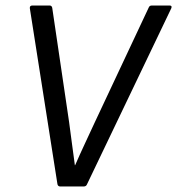

<svg xmlns="http://www.w3.org/2000/svg" viewBox="-20 -675 641 695"><path d="M198 0Q190 0 188 -8L88 -645Q87 -655 97 -655H160Q167 -655 169 -647L230 -234Q235 -194 240.5 -155Q246 -116 251 -77H252Q269 -116 287 -154.5Q305 -193 323 -232L518 -647Q521 -655 529 -655H594Q599 -655 600.5 -652.5Q602 -650 600 -645L295 -8Q292 0 283 0Z"/></svg>

Font: Sofia Sans Semi Condensed
Style: Italic
Weight: 400
Italic angle: -9°
Designer: Botio Nikoltchev, Ani Petrova
Foundry: lettersoup
Version: Version 4.101